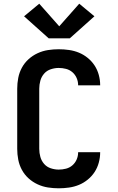

<svg xmlns="http://www.w3.org/2000/svg" viewBox="-20 -1009 640 1037"><path d="M297 8Q268 8 239 3.5Q210 -1 183 -13.5Q156 -26 134 -46Q112 -66 98 -92Q84 -118 78.5 -147Q73 -176 73 -205V-530Q73 -559 78.5 -588Q84 -617 98 -643Q112 -669 134 -689Q156 -709 183 -721.5Q210 -734 239 -738.5Q268 -743 297 -743Q325 -743 353 -739Q381 -735 406.5 -724.5Q432 -714 454 -696Q476 -678 491 -655Q506 -632 513.5 -604.5Q521 -577 521 -550Q521 -549 521 -549Q521 -549 521 -548H402Q402 -549 402 -549Q402 -549 402 -549Q402 -569 394 -587.5Q386 -606 371 -619Q356 -632 336.5 -637Q317 -642 297 -642Q276 -642 254.5 -635Q233 -628 218.5 -611.5Q204 -595 198 -573.5Q192 -552 192 -530V-205Q192 -183 198 -161.5Q204 -140 218.5 -123.5Q233 -107 254.5 -100Q276 -93 297 -93Q317 -93 336.5 -98Q356 -103 371 -116Q386 -129 394 -147.5Q402 -166 402 -186Q402 -186 402 -186Q402 -186 402 -187H521Q521 -186 521 -186Q521 -186 521 -185Q521 -158 513.5 -130.5Q506 -103 491 -80Q476 -57 454 -39Q432 -21 406.5 -10.5Q381 0 353 4Q325 8 297 8ZM243 -802 110 -921 192 -989 300 -867 408 -989 490 -921 357 -802Z"/></svg>

Font: Zed Sans Extended
Style: Bold
Weight: 700
Width: 7
Designer: Belleve Invis
Foundry: Belleve Invis
Version: Version 1.0.0; ttfautohint (v1.8.4)